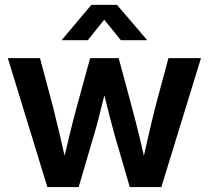

<svg xmlns="http://www.w3.org/2000/svg" viewBox="-20 -758 846 778"><path d="M171.9 0 11.7 -522.5H142.1L195.3 -322.8Q209 -268.6 222.7 -209.7Q236.3 -150.9 250 -90.3H232.9Q247.1 -150.4 261.5 -209.5Q275.9 -268.6 290.5 -322.8L345.2 -522.5H460.9L514.6 -322.8Q529.3 -268.6 543.7 -209.5Q558.1 -150.4 571.8 -90.3H554.7Q568.4 -150.4 581.8 -209.2Q595.2 -268.1 608.9 -322.8L662.6 -522.5H794.4L633.8 0H505.9L442.9 -216.3Q434.1 -248.5 425.3 -282.7Q416.5 -316.9 408 -351.8Q399.4 -386.7 390.6 -420.4H415.5Q406.7 -386.7 397.9 -351.8Q389.2 -316.9 380.6 -282.7Q372.1 -248.5 362.3 -216.3L298.8 0ZM335.9 -595.2H230.5V-596.2L350.1 -738.3H454.1L575.7 -596.2V-595.2H469.7L402.3 -678.2Z"/></svg>

Font: Inter 28pt SemiBold
Style: Regular
Weight: 600
Designer: Rasmus Andersson
Foundry: rsms
Version: Version 4.001;git-66647c0bb